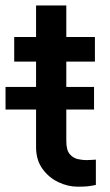

<svg xmlns="http://www.w3.org/2000/svg" viewBox="-30 -682 406 708"><path d="M316.8 -361.5V-278.1H214.5V-161.6Q214.5 -128.6 227.1 -113.8Q239.7 -99.1 256.9 -95.3Q274.1 -91.6 287.6 -91.6Q299 -91.6 306.6 -92.3Q314.3 -93 323.5 -93.4V0Q304.7 3.9 292.3 5.1Q279.8 6.4 256.4 6.4Q220.5 6.4 185.2 -10.3Q149.9 -27 126.4 -59.7Q103 -92.3 103 -139.9V-278.1H-9.6V-361.5H103V-454.9H22.4V-545.5H103V-661.9H214.5V-545.5H320V-454.9H214.5V-361.5Z"/></svg>

Font: Interface Medium
Style: Regular
Weight: 500
Designer: Rasmus Andersson
Foundry: rsms
Version: Version 1.8